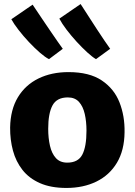

<svg xmlns="http://www.w3.org/2000/svg" viewBox="-20 -920 665 948"><path d="M308 8Q231 8 177.2 -15.8Q123.5 -39.5 91 -81Q58.5 -122.5 44 -176.2Q29.5 -230 30 -290Q31.5 -379 68.5 -440Q105.5 -501 170 -532.5Q234.5 -564 318 -564Q421 -564 482.2 -523Q543.5 -482 570 -414.5Q596.5 -347 595 -267Q594 -177.5 557.2 -116.2Q520.5 -55 456 -23.5Q391.5 8 308 8ZM312 -117Q365.5 -117 386.2 -156.2Q407 -195.5 407 -275Q407 -320 398.5 -357.2Q390 -394.5 370 -416.8Q350 -439 315 -439Q260.5 -439 239.2 -399.5Q218 -360 218 -284Q218 -238 226.8 -200Q235.5 -162 256 -139.5Q276.5 -117 312 -117ZM454 -628Q436.5 -638 411 -661.2Q385.5 -684.5 358.2 -714.2Q331 -744 308.2 -774Q285.5 -804 273 -828L378 -900Q380.5 -896 392.8 -877.2Q405 -858.5 422.5 -831.2Q440 -804 459.2 -774.5Q478.5 -745 495.8 -719.5Q513 -694 524 -679ZM222 -628Q203.5 -637 177.2 -659.8Q151 -682.5 123 -712.2Q95 -742 71.8 -772Q48.5 -802 36 -825L141 -897Q144 -893 157.2 -873Q170.5 -853 189.2 -825.2Q208 -797.5 228 -768Q248 -738.5 264.8 -714.5Q281.5 -690.5 290 -679Z"/></svg>

Font: Koeln Type Sans ExtraBold
Style: Regular
Weight: 800
Designer: Eben Sorkin
Foundry: Eben Sorkin
Version: Version 2.001